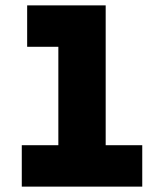

<svg xmlns="http://www.w3.org/2000/svg" viewBox="-20 -694 590 714"><path d="M509 -154V0H61V-154H197V-520H81V-674H373V-154Z"/></svg>

Font: Biryani Heavy
Style: Regular
Weight: 900
Designer: Dan Reynolds and Mathieu Réguer
Foundry: Dan Reynolds and Mathieu Réguer
Version: Version 1.003; ttfautohint (v1.1) -l 5 -r 5 -G 72 -x 0 -D la